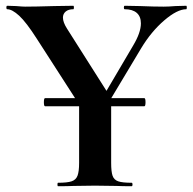

<svg xmlns="http://www.w3.org/2000/svg" viewBox="-20 -645 667 665"><path d="M132 -291Q132 -305 136 -305H480Q484 -305 484 -291Q484 -277 480 -277H136Q132 -277 132 -291ZM468 -564Q468 -588 453.5 -600.5Q439 -613 412 -613Q409 -613 409 -619Q409 -625 412 -625L465 -624Q511 -622 547 -622Q564 -622 588 -624L625 -625Q627 -625 627 -619Q627 -613 625 -613Q594 -613 549 -574.5Q504 -536 469 -478L339 -261L318 -278L441 -487Q468 -532 468 -564ZM5 -613Q2 -613 2 -619Q2 -625 5 -625L36 -624Q58 -622 67 -622Q102 -622 168 -624L234 -625Q236 -625 236 -619Q236 -613 234 -613Q217 -613 207.5 -605Q198 -597 198 -584Q198 -568 212 -546L356 -319L260 -274L108 -510Q71 -568 46.5 -590.5Q22 -613 5 -613ZM365 -319V-81Q365 -50 370 -36Q375 -22 389.5 -17Q404 -12 436 -12Q439 -12 439 -6Q439 0 436 0Q403 0 384 -1L309 -2L235 -1Q215 0 181 0Q179 0 179 -6Q179 -12 181 -12Q213 -12 228 -17Q243 -22 248.5 -36.5Q254 -51 254 -81V-310Z"/></svg>

Font: Cormorant SC
Style: Bold
Weight: 700
Designer: Christian Thalmann (Catharsis Fonts)
Foundry: Catharsis Fonts
Version: Version 4.000